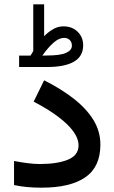

<svg xmlns="http://www.w3.org/2000/svg" viewBox="-20 -869 529 888"><path d="M121.1 -611.8Q125 -617.2 127.9 -622.8Q130.9 -628.4 133.8 -633.3V-849.1H184.1V-701.7Q204.6 -722.2 226.6 -734.6Q248.5 -747.1 273.4 -747.1Q314 -747.1 339.4 -721.9Q364.7 -696.8 364.7 -659.2Q364.3 -607.9 321.5 -583.5Q278.8 -559.1 198.2 -559.1H68.4V-611.8ZM197.8 -612.3Q258.8 -612.3 285.6 -624.5Q312.5 -636.7 312.5 -657.7Q312.5 -673.8 302.7 -683.8Q293 -693.8 275.9 -693.8Q253.4 -693.8 228 -671.9Q202.6 -649.9 175.8 -611.8ZM164.6 -110.4Q244.6 -110.4 293.9 -130.4Q343.3 -150.4 343.3 -196.8Q343.3 -243.2 288.8 -295.4Q234.4 -347.7 135.7 -398.9L184.1 -497.6Q261.2 -459 319.8 -413.6Q378.4 -368.2 411.4 -315.2Q444.3 -262.2 444.3 -200.2Q444.3 -97.2 374.8 -49.1Q305.2 -1 171.9 -1Q136.7 -1 105.2 -3.9Q73.7 -6.8 44.9 -13.2V-124.5Q76.7 -118.2 107.9 -114.3Q139.2 -110.4 164.6 -110.4Z"/></svg>

Font: Vazirmatn RD Medium
Style: Regular
Weight: 500
Designer: Saber Rastikerdar
Foundry: Saber Rastikerdar
Version: Version 33.003